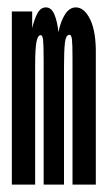

<svg xmlns="http://www.w3.org/2000/svg" viewBox="-20 -499 290 519"><path d="M12 0V-468H67V-423Q73 -448 81.5 -463.5Q90 -479 104 -479Q119 -479 127 -460Q135 -441 138 -412Q144 -442 156 -460.5Q168 -479 185 -479Q208 -479 224 -446Q240 -413 239 -351V0H176V-340Q176 -380 174.5 -392.5Q173 -405 168 -405Q158 -405 155.5 -383.5Q153 -362 153 -318V0H98V-334Q98 -378 96.5 -391Q95 -404 90 -404Q82 -404 78.5 -385.5Q75 -367 75 -321V0Z"/></svg>

Font: Inconsolata UltraCondensed ExtraBold
Style: Regular
Weight: 800
Width: 1
Monospace: yes
Designer: Raph Levien, Cyreal, Brenton Simpson
Foundry: Raph Levien, Cyreal, Google
Version: Version 3.001; ttfautohint (v1.8.2.53-6de2)